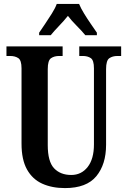

<svg xmlns="http://www.w3.org/2000/svg" viewBox="-20 -951 652 981"><path d="M312 10Q246 10 196 -12.5Q146 -35 118 -85Q90 -135 90 -217V-602Q90 -643 73.5 -654Q57 -665 32 -665H13V-714H300V-665H282Q257 -665 240.5 -653.5Q224 -642 224 -598V-210Q224 -125 256.5 -91Q289 -57 344 -57Q396 -57 428 -98Q460 -139 460 -213V-602Q460 -643 444 -654Q428 -665 403 -665H385V-714H599V-665H580Q555 -665 538.5 -653.5Q522 -642 522 -598V-211Q522 -111 472 -50.5Q422 10 312 10ZM180 -784Q193 -803 210.5 -829Q228 -855 245 -882Q262 -909 270 -931H384Q393 -909 409.5 -882Q426 -855 444 -829Q462 -803 475 -784V-771H416Q399 -792 372 -819Q345 -846 327 -870Q308 -846 282 -819Q256 -792 239 -771H180Z"/></svg>

Font: Noto Serif Tamil ExtraCondensed
Style: Bold
Weight: 700
Width: 2
Designer: Indian Type Foundry, Tom Grace, and the Monotype Design Team
Foundry: Monotype Imaging Inc.
Version: Version 2.004; ttfautohint (v1.8.4.7-5d5b)